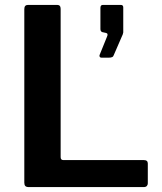

<svg xmlns="http://www.w3.org/2000/svg" viewBox="-20 -762 659 782"><path d="M79 -725Q79 -742 94 -742H213Q227 -742 227 -726V-122Q227 -110 238 -110H566Q582 -110 582 -96V-15Q582 -9 578 -4.5Q574 0 565 0H98Q87 0 83 -4.5Q79 -9 79 -18V-725ZM394 -527Q388 -527 386 -531Q384 -535 386 -539L416 -613Q422 -626 411 -628L402 -630Q389 -631 389 -643V-730Q389 -742 399 -742H472Q482 -742 482 -732V-630Q482 -628 481 -626Q480 -624 480 -622L444 -539Q442 -532 437 -529.5Q432 -527 421 -527Z"/></svg>

Font: Libre Franklin Thin SemiBold
Style: Regular
Weight: 600
Version: Version 3.000